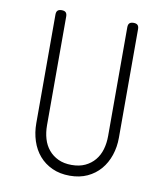

<svg xmlns="http://www.w3.org/2000/svg" viewBox="-83 -800 766 879"><g transform="rotate(10 300.0 -360.0)"><path d="M108 -705Q108 -718 114 -724Q120 -730 133 -730Q146 -730 152 -724Q158 -718 158 -705V-200Q158 -166 166.5 -137Q175 -108 193 -86.5Q211 -65 237.5 -52.5Q264 -40 300 -40Q336 -40 362.5 -52.5Q389 -65 407 -86.5Q425 -108 433.5 -137Q442 -166 442 -200V-705Q442 -718 448 -724Q454 -730 467 -730Q480 -730 486 -724Q492 -718 492 -705V-200Q492 -157 479 -118.5Q466 -80 441.5 -51.5Q417 -23 381.5 -6.5Q346 10 300 10Q254 10 218 -6.5Q182 -23 157.5 -51.5Q133 -80 120.5 -118.5Q108 -157 108 -200Z"/></g></svg>

Font: Maple Mono Thin
Style: Regular
Weight: 250
Monospace: yes
Designer: subframe7536
Version: Version 7.000